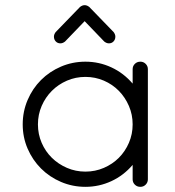

<svg xmlns="http://www.w3.org/2000/svg" viewBox="-20 -724 677 744"><path d="M553 -29Q553 -17 544.5 -8.5Q536 0 524 0Q511 0 502.5 -8.5Q494 -17 494 -29V-85Q459 -44 411.5 -22Q364 0 311 0Q261 0 216.5 -19Q172 -38 139 -71Q106 -104 87 -148Q68 -192 68 -242Q68 -292 87 -336.5Q106 -381 139 -414Q172 -447 216.5 -466Q261 -485 311 -485Q364 -485 411.5 -463Q459 -441 494 -400V-456Q494 -468 502.5 -476.5Q511 -485 524 -485Q536 -485 544.5 -476.5Q553 -468 553 -456ZM494 -242Q494 -280 479.5 -313.5Q465 -347 440.5 -372Q416 -397 382.5 -411.5Q349 -426 311 -426Q273 -426 239.5 -411.5Q206 -397 181 -372Q156 -347 141.5 -313.5Q127 -280 127 -242Q127 -204 141.5 -170.5Q156 -137 181 -112.5Q206 -88 239.5 -73.5Q273 -59 311 -59Q349 -59 382.5 -73.5Q416 -88 440.5 -112.5Q465 -137 479.5 -170.5Q494 -204 494 -242ZM427 -582Q427 -571 420 -563.5Q413 -556 402 -556Q393 -556 384 -563L308 -642L232 -563Q223 -556 214 -556Q203 -556 196 -563.5Q189 -571 189 -582Q189 -591 196 -600L290 -697Q299 -704 308 -704Q317 -704 326 -697L420 -600Q427 -591 427 -582Z"/></svg>

Font: Hanken Light
Style: Light
Weight: 300
Designer: Alfredo Marco Pradil
Foundry: Hanken Design Co.
Version: Version 2.06 2014